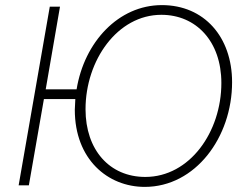

<svg xmlns="http://www.w3.org/2000/svg" viewBox="-20 -726 959 752"><path d="M53 0H93L152 -338H275L273 -296C273 -102 402 6 547 6C745 6 889 -188 889 -404C889 -581 780 -706 614 -706C444 -706 310 -561 280 -376H159L215 -700H175ZM549 -33C409 -33 315 -139 315 -298C315 -490 440 -668 612 -668C748 -668 847 -564 847 -401C847 -209 723 -33 549 -33Z"/></svg>

Font: Fixel Text 20240404 ExtraLight
Style: Italic
Weight: 200
Width: 4
Italic angle: -10°
Designer: AlfaBravo + MacPaw
Foundry: Kyrylo Tkachov, Marchela Mozhyna, Serhii Makarenko, Maria Weinstein, Zakhar Kryvoshyya
Version: Version 1.211;Glyphs 3.2 (3225)